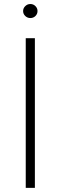

<svg xmlns="http://www.w3.org/2000/svg" viewBox="-20 -913 295 933"><path d="M149.5 -727.3V0H105.1V-727.3ZM127.5 -825.3Q113.3 -825.3 102.8 -835.2Q92.3 -845.2 92.3 -859.4Q92.3 -873.2 102.8 -883.3Q113.3 -893.5 127.5 -893.5Q142 -893.5 152.2 -883.3Q162.3 -873.2 162.3 -859.4Q162.3 -845.2 152.2 -835.2Q142 -825.3 127.5 -825.3Z"/></svg>

Font: Inter UI Extra Light
Style: Regular
Weight: 200
Designer: Rasmus Andersson
Foundry: rsms
Version: 3.2;8d6f07862